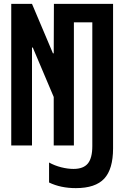

<svg xmlns="http://www.w3.org/2000/svg" viewBox="-20 -750 640 990"><path d="M371 220Q293 220 233 191V88Q262 104 295.5 112.5Q329 121 359 121Q410 121 433 93Q456 65 456 3V-635H361V0H257V-250L149 -505H145V0H38V-730H145L253 -475H257L258 -730H563V15Q563 122 517.5 171Q472 220 371 220Z"/></svg>

Font: M PLUS Code Latin 60 Medium
Style: Regular
Weight: 500
Width: 7
Monospace: yes
Designer: Coji Morishita
Foundry: UNDERFOREST DESIGN
Version: Version 1.005; ttfautohint (v1.8.3)